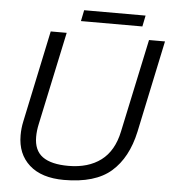

<svg xmlns="http://www.w3.org/2000/svg" viewBox="-57 -868 834 934"><g transform="rotate(5 360.5 -400.5)"><path d="M316 -816H616L605 -762H305ZM61 -183Q61 -218 68 -250L163 -699H241L144 -244Q137 -212 137 -182Q137 -116 179 -85.5Q221 -55 305 -55Q402 -55 464 -101.5Q526 -148 546 -244L643 -699H721L626 -250Q598 -121 520 -53Q442 15 290 15Q180 15 120.5 -38.5Q61 -92 61 -183Z"/></g></svg>

Font: Prompt Light
Style: Italic
Weight: 300
Italic angle: -12°
Designer: Katatrad Team
Foundry: CadsonDemak
Version: Version 1.000